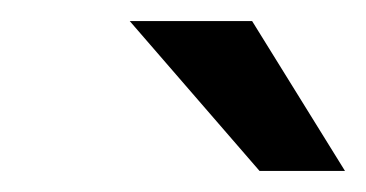

<svg xmlns="http://www.w3.org/2000/svg" viewBox="-20 -717 347 182"><path d="M103 -697H219L307 -555H226Z"/></svg>

Font: Hanken Grotesk SemiBold
Style: Italic
Weight: 600
Italic angle: -8°
Designer: Alfredo Marco Pradil
Foundry: Hanken Design Co.
Version: Version 3.014